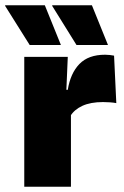

<svg xmlns="http://www.w3.org/2000/svg" viewBox="-46 -708 472 728"><path d="M220.5 -267.5 169.5 -367.5H211Q221 -430 255 -465.2Q289 -500.5 352.5 -500.5Q362 -500.5 370.2 -499.5Q378.5 -498.5 386.5 -497L395 -317Q385 -319 371.2 -320Q357.5 -321 344.5 -321Q297.5 -321 266.5 -306.8Q235.5 -292.5 220.5 -267.5ZM46 0V-492.5H211L204 -329.5H223V0ZM124 -688 184.5 -538.5V-537.5H66.5L-26.5 -685.5V-688ZM302.5 -688 363 -538.5V-537.5H244L152 -685.5V-688Z"/></svg>

Font: Anek Latin Medium ExtraBold
Style: Regular
Weight: 800
Version: Version 1.003